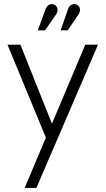

<svg xmlns="http://www.w3.org/2000/svg" viewBox="-20 -721 526 950"><path d="M257 -649Q263 -657 264.5 -666Q266 -675 262.5 -683.5Q259 -692 250 -697Q241 -702 232 -700.5Q223 -699 216.5 -693Q210 -687 206 -677L167 -571H203ZM368 -649Q374 -658 375.5 -667Q377 -676 373.5 -684Q370 -692 361 -697Q352 -702 343 -700.5Q334 -699 327 -693Q320 -687 317 -677L280 -571H315ZM102 209H160L465 -500H402L237 -109L81 -500H17L207 -40Z"/></svg>

Font: Advent Pro
Style: Regular
Weight: 400
Designer: VivaRado, Andreas Kalpakidis
Foundry: VivaRado, Andreas Kalpakidis
Version: Version 3.000